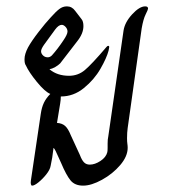

<svg xmlns="http://www.w3.org/2000/svg" viewBox="-20 -573 540 603"><path d="M77 -6 108 -215Q111 -236 118 -250.5Q125 -265 138 -278Q121 -285 96 -315.5Q71 -346 61 -368Q57 -373 57 -387Q57 -403 68 -424Q79 -444 101 -472.5Q123 -501 139 -518Q155 -536 166 -544.5Q177 -553 190 -553Q206 -553 216 -539L236 -513Q242 -506 242 -491Q242 -468 223 -444L169 -374Q163 -368 153.5 -362.5Q144 -357 136 -356V-355Q160 -335 197 -335Q225 -335 246.5 -353Q268 -371 314 -425Q317 -429 320 -429Q323 -429 323 -425Q323 -424 321 -414Q315 -391 295.5 -357Q276 -323 243.5 -296.5Q211 -270 171 -270Q171 -260 169 -248L159 -187Q175 -186 184.5 -177.5Q194 -169 202 -149L231 -86Q237 -70 244 -63Q251 -56 262 -56Q278 -56 295.5 -67.5Q313 -79 317 -95Q318 -99 318 -109V-122Q318 -136 320 -144L368 -477Q372 -503 395 -528Q418 -553 436 -553Q445 -553 445 -546Q445 -543 437.5 -528Q430 -513 425 -484L381 -171Q379 -157 379 -139Q379 -128 380 -121.5Q381 -115 381 -109Q381 -82 357.5 -54.5Q334 -27 300.5 -8.5Q267 10 241 10Q215 10 201.5 -6.5Q188 -23 172 -61L162 -83Q154 -102 149 -108H148L144 -78L139 -52Q137 -40 125.5 -25.5Q114 -11 101 -0.5Q88 10 81 10Q78 10 77 5.5Q76 1 77 -6ZM143 -399Q161 -419 179 -446Q192 -465 192 -474Q192 -482 186 -488.5Q180 -495 174 -495Q164 -495 153 -480L118 -432Q109 -419 109 -412Q109 -405 115 -399Q121 -393 130 -393Q137 -393 143 -399Z"/></svg>

Font: Charm
Style: Regular
Weight: 400
Designer: Katatrad Aksorn Co.,Ltd.
Foundry: Cadson Demak Co.,Ltd.
Version: Version 1.001